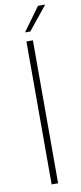

<svg xmlns="http://www.w3.org/2000/svg" viewBox="-99 -928 405 963"><g transform="rotate(-10 103.5 -447.0)"><path d="M82 -728H115V0H82ZM83 -774 170 -894H207L110 -774Z"/></g></svg>

Font: Murecho Thin ExtraLight
Style: Regular
Weight: 250
Version: Version 1.010